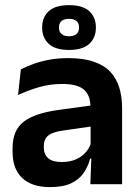

<svg xmlns="http://www.w3.org/2000/svg" viewBox="-20 -734 556 765"><path d="M340 0 344.5 -120 341 -131V-284.5L340.5 -306.5Q340.5 -354.5 314.2 -377Q288 -399.5 228.5 -399.5Q178 -399.5 133.8 -386.2Q89.5 -373 52 -355.5L63 -457.5Q85 -469 113.2 -479.2Q141.5 -489.5 176.5 -496Q211.5 -502.5 252 -502.5Q312 -502.5 353.5 -488.2Q395 -474 419.8 -447.5Q444.5 -421 455.5 -384.2Q466.5 -347.5 466.5 -303V0ZM179.5 11.5Q106.5 11.5 68.2 -25Q30 -61.5 30 -129V-143Q30 -214.5 74 -248.8Q118 -283 213.5 -296L352.5 -315L360 -232.5L232 -214Q190 -208.5 172.2 -194Q154.5 -179.5 154.5 -151.5V-146.5Q154.5 -119 171.8 -103.8Q189 -88.5 226 -88.5Q259 -88.5 282.5 -99Q306 -109.5 321.2 -126.8Q336.5 -144 343 -165.5L361 -102H339Q331 -70.5 313.2 -44.8Q295.5 -19 263.5 -3.8Q231.5 11.5 179.5 11.5ZM148 -623V-625.5Q148 -665 174 -689.2Q200 -713.5 255 -713.5Q310 -713.5 336 -689.2Q362 -665 362 -625.5V-623Q362 -584 336 -559.5Q310 -535 255 -535Q200 -535 174 -559.5Q148 -584 148 -623ZM215 -623.5Q215 -607.5 225.2 -598.5Q235.5 -589.5 255 -589.5Q274.5 -589.5 284.8 -598.5Q295 -607.5 295 -623.5V-625Q295 -641.5 284.8 -650.2Q274.5 -659 255 -659Q235.5 -659 225.2 -650.2Q215 -641.5 215 -625Z"/></svg>

Font: Anek Latin SemiBold
Style: Regular
Weight: 600
Designer: Yesha Goshar
Foundry: Ek Type
Version: Version 1.003